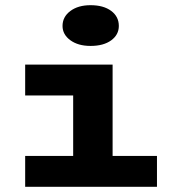

<svg xmlns="http://www.w3.org/2000/svg" viewBox="-20 -720 673 740"><path d="M221 -620Q221 -655 251 -677.5Q281 -700 329 -700Q379 -700 408.5 -678Q438 -656 438 -620Q438 -586 408.5 -564.5Q379 -543 329 -543Q281 -543 251 -565Q221 -587 221 -620ZM585 -119V0H77V-119H262V-352H77V-471H414V-119Z"/></svg>

Font: BioRhyme Expanded ExtraBold
Style: Regular
Weight: 800
Width: 7
Designer: Aoife Mooney
Foundry: Aoife Mooney Type
Version: Version 1.000